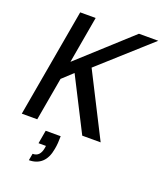

<svg xmlns="http://www.w3.org/2000/svg" viewBox="-169 -808 987 1167"><g transform="rotate(20 325.0 -224.5)"><path d="M22 0 145 -700H245L192 -397L525 -700H650L325 -408L532 0H413L239 -342L171 -279L122 0ZM159 251 167 207Q192 207 206 192Q220 177 225 148L227 134H179L194 48H291Q291 70 289.5 91.5Q288 113 284 133Q274 192 242 221.5Q210 251 159 251Z"/></g></svg>

Font: DM Sans 28pt Medium
Style: Italic
Weight: 500
Italic angle: -10°
Version: Version 4.004;gftools[0.9.30]